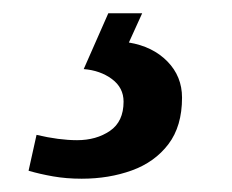

<svg xmlns="http://www.w3.org/2000/svg" viewBox="-20 -29 349 289"><path d="M103 240Q80 240 60 236.5Q40 233 23 228L35 174Q69 182 96 182Q125 182 145.5 168Q166 154 166 124Q166 103 148.5 90Q131 77 106 75L143 -9H194L174 35Q210 41 232 63.5Q254 86 254 118Q254 161 233.5 188Q213 215 178.5 227.5Q144 240 103 240Z"/></svg>

Font: Noto Serif SemiCondensed SemiBold
Style: Italic
Weight: 600
Width: 4
Italic angle: -12°
Designer: Monotype Design Team
Foundry: Monotype Imaging Inc.
Version: Version 2.014; ttfautohint (v1.8.4.7-5d5b)